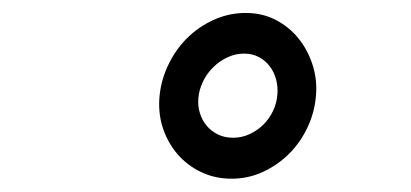

<svg xmlns="http://www.w3.org/2000/svg" viewBox="-20 -741 627 293"><path d="M223.1 -589.4Q224.6 -615.2 235.6 -639.4Q246.6 -663.6 264.6 -681.9Q282.7 -700.2 306.6 -710.9Q330.6 -721.7 357.4 -721.2Q381.8 -720.7 401.6 -710.2Q421.4 -699.7 435.3 -682.6Q449.2 -665.5 456.5 -643.6Q463.9 -621.6 462.4 -598.1Q460.9 -572.3 450.2 -548.6Q439.5 -524.9 421.9 -507.1Q404.3 -489.3 380.9 -478.5Q357.4 -467.8 331.1 -468.3Q306.6 -468.8 286.1 -478.8Q265.6 -488.8 251.2 -505.4Q236.8 -522 229.2 -543.7Q221.7 -565.4 223.1 -589.4ZM282.7 -590.8Q281.7 -578.6 285.2 -567.9Q288.6 -557.1 295.7 -548.8Q302.7 -540.5 313 -535.6Q323.2 -530.8 335.9 -530.8Q349.1 -530.8 361.1 -536.4Q373 -542 382.1 -551Q391.1 -560.1 396.7 -571.8Q402.3 -583.5 403.3 -596.7Q404.3 -608.4 401.4 -619.6Q398.4 -630.9 391.8 -639.6Q385.3 -648.4 375.2 -653.8Q365.2 -659.2 352.5 -659.2Q338.9 -659.2 326.7 -653.3Q314.5 -647.5 304.9 -637.9Q295.4 -628.4 289.6 -616.2Q283.7 -604 282.7 -590.8Z"/></svg>

Font: Roboto Mono
Style: Italic
Weight: 400
Designer: Google
Version: Version 2.000985; 2015; ttfautohint (v1.3)